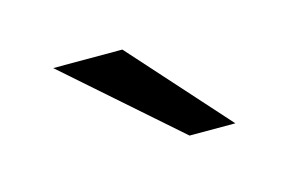

<svg xmlns="http://www.w3.org/2000/svg" viewBox="-38 -822 418 279"><g transform="rotate(-15 171.5 -683.0)"><path d="M54.2 -755.9H158.2L289.1 -609.9H220.2Z"/></g></svg>

Font: Junction Regular
Style: Regular
Weight: 500
Designer: Caroline Hadilaksono
Foundry: Caroline Hadilaksono
Version: Version 1.056